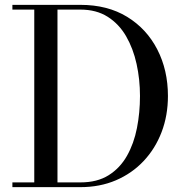

<svg xmlns="http://www.w3.org/2000/svg" viewBox="-20 -770 766 790"><path d="M311 -750Q422.5 -750 503 -700.8Q583.5 -651.5 627.2 -566.5Q671 -481.5 671 -375Q671 -295 645 -226.8Q619 -158.5 571 -107.5Q523 -56.5 457 -28.2Q391 0 311 0H31V-19.5H121V-730.5H31V-750ZM216.5 -19.5H311Q380 -19.5 427 -49Q474 -78.5 502.5 -129Q531 -179.5 543.5 -243.2Q556 -307 556 -375Q556 -443 542 -506.8Q528 -570.5 498.8 -621Q469.5 -671.5 423 -701Q376.5 -730.5 311 -730.5H216.5Z"/></svg>

Font: Bodoni Moda SC
Style: Regular
Weight: 400
Designer: Owen Earl
Foundry: indestructible type
Version: Version 2.005